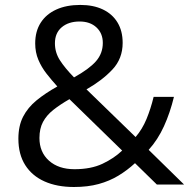

<svg xmlns="http://www.w3.org/2000/svg" viewBox="-20 -745 769 775"><path d="M304.2 -725.1Q356.9 -725.1 395.3 -706.8Q433.6 -688.5 454.3 -654.3Q475.1 -620.1 475.1 -571.8Q475.1 -508.3 433.8 -464.4Q392.6 -420.4 329.1 -384.3L527.3 -191.9Q554.2 -223.1 571.3 -264.4Q588.4 -305.7 600.1 -354H682.1Q666.5 -289.6 641.8 -235.4Q617.2 -181.2 580.1 -140.1L723.1 0H613.3L524.9 -86.4Q493.7 -57.6 457.8 -35.9Q421.9 -14.2 378.2 -2.2Q334.5 9.8 278.3 9.8Q210 9.8 159.7 -12.7Q109.4 -35.2 81.8 -78.6Q54.2 -122.1 54.2 -185.1Q54.2 -236.8 73.2 -273.9Q92.3 -311 127.4 -339.8Q162.6 -368.7 211.4 -396Q188.5 -421.4 168 -447.5Q147.5 -473.6 134.8 -503.7Q122.1 -533.7 122.1 -569.8Q122.1 -618.7 144.3 -653.3Q166.5 -688 207.3 -706.5Q248 -725.1 304.2 -725.1ZM260.3 -344.7Q222.2 -322.8 195.1 -301.3Q168 -279.8 153.6 -252.9Q139.2 -226.1 139.2 -188Q139.2 -130.9 177.7 -96.4Q216.3 -62 280.8 -62Q347.2 -62 393.8 -84Q440.4 -106 473.1 -137.2ZM301.3 -658.2Q256.8 -658.2 229.2 -635Q201.7 -611.8 201.7 -570.3Q201.7 -533.2 221.7 -502Q241.7 -470.7 278.8 -432.6Q339.8 -466.3 367.4 -497.8Q395 -529.3 395 -571.8Q395 -610.4 369.4 -634.3Q343.8 -658.2 301.3 -658.2Z"/></svg>

Font: Wonky
Style: Regular
Weight: 400
Designer: Monotype Design Team
Foundry: Monotype Imaging Inc.
Version: Version 3.000